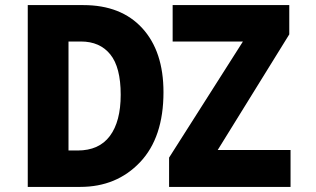

<svg xmlns="http://www.w3.org/2000/svg" viewBox="-20 -734 1240 754"><path d="M89 0H295Q438 0 530 -97Q622 -194 622 -372Q622 -532 539 -623Q456 -714 307 -714H89ZM249 -143V-571H298Q372 -571 413 -520.5Q454 -470 454 -362Q454 -257 411.5 -200Q369 -143 285 -143ZM644 0V-115L934 -571H658V-714H1116V-599L835 -145H1121V0Z"/></svg>

Font: Noto Sans Mono Extra
Style: Regular
Weight: 800
Designer: Monotype Design Team
Foundry: Monotype Imaging Inc.
Version: Version 1.900